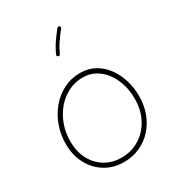

<svg xmlns="http://www.w3.org/2000/svg" viewBox="-237 -1172 1219 1326"><g transform="rotate(-30 372.5 -509.0)"><path d="M360.4 10.3Q277.3 10.3 212.2 -29.3Q147 -68.8 109.6 -138.9Q72.3 -209 72.3 -299.3Q72.3 -372.6 96.4 -440.2Q120.6 -507.8 164.8 -560.8Q209 -613.8 269.5 -644.5Q330.1 -675.3 402.3 -675.3Q467.3 -675.3 518.3 -646.7Q569.3 -618.2 604.7 -569.6Q640.1 -521 658.4 -460Q676.8 -398.9 676.8 -334Q676.8 -259.8 653.1 -197Q629.4 -134.3 586.7 -87.6Q543.9 -41 486.3 -15.4Q428.7 10.3 360.4 10.3ZM360.4 -24.9Q440.4 -24.9 503.9 -64.5Q567.4 -104 604.5 -173.8Q641.6 -243.7 641.6 -334Q641.6 -395 624.8 -450Q607.9 -504.9 576.4 -547.6Q544.9 -590.3 500.7 -614.7Q456.5 -639.2 402.3 -639.2Q339.4 -639.2 285.6 -611.8Q231.9 -584.5 192.1 -537.1Q152.3 -489.7 130.4 -428.5Q108.4 -367.2 108.4 -299.3Q108.4 -217.3 140.9 -155.5Q173.3 -93.8 230.5 -59.3Q287.6 -24.9 360.4 -24.9ZM441.9 -1024.9Q445.8 -1021.5 446.5 -1016.1Q447.3 -1010.7 443.8 -1006.8Q416.5 -972.7 392.1 -937.7Q367.7 -902.8 346.7 -856.9Q341.3 -845.7 329.6 -850.6Q318.4 -856 323.2 -867.7Q344.7 -915.5 370.4 -952.1Q396 -988.8 423.3 -1022.9Q426.8 -1026.9 432.4 -1027.6Q438 -1028.3 441.9 -1024.9Z"/></g></svg>

Font: Mikhak-DS1-FD ExtraLight
Style: Regular
Weight: 200
Designer: Amin Abedi
Version: Version 3.2